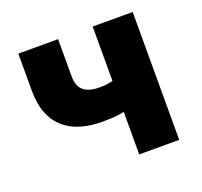

<svg xmlns="http://www.w3.org/2000/svg" viewBox="-104 -686 843 803"><g transform="rotate(-20 317.5 -284.5)"><path d="M385 0H563V-569H385V-327C366 -322 349 -320 325 -320C258 -320 231 -349 231 -404V-569H54V-404C54 -243 152 -181 287 -181C334 -181 356 -183 385 -189Z"/></g></svg>

Font: Noto Sans KR Black
Style: Regular
Weight: 900
Designer: Ryoko NISHIZUKA 西塚涼子 (kana, bopomofo & ideographs); Paul D. Hunt (Latin, Greek & Cyrillic); Sandoll Communications 산돌커뮤니
Foundry: Adobe
Version: Version 2.004;hotconv 1.0.118;makeotfexe 2.5.65603